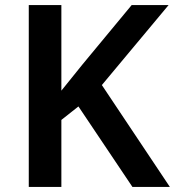

<svg xmlns="http://www.w3.org/2000/svg" viewBox="-20 -734 687 754"><path d="M647 0 380 -400 642 -714H497L304 -481C276 -446 248 -412 221 -378V-714H93V0H221V-263L288 -316L500 0Z"/></svg>

Font: Noto Sans Ol Chiki SemiBold
Style: Regular
Weight: 600
Designer: Monotype Design Team, Lewis McGuffie
Foundry: Monotype Imaging Inc.
Version: Version 2.003